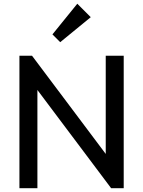

<svg xmlns="http://www.w3.org/2000/svg" viewBox="-20 -986 750 1006"><path d="M81.8 0V-694H147.8L176 -584.5V0ZM562.2 0 135.5 -568.5 147.8 -694 574.5 -125.5ZM562.2 0 534 -102.8V-694H628.2V0ZM295.5 -765 254.8 -805.8 385 -966.5 455.5 -896Z"/></svg>

Font: Outfit Thin
Style: Regular
Weight: 100
Designer: Rodrigo Fuenzalida
Foundry: fragTYPE
Version: Version 1.100;gftools[0.9.27]